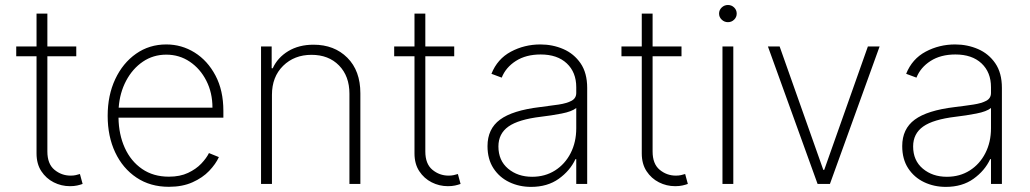

<svg xmlns="http://www.w3.org/2000/svg" viewBox="-20 -730 4088 762"><path d="M282.7 -545.5V-506.7H168V-128.9Q168 -79.5 196 -56.3Q224.1 -33 260.3 -33Q272 -33 280.7 -35Q289.4 -36.9 297.2 -39.4L307.9 0Q297.9 3.6 286 6.2Q274.1 8.9 257.5 8.9Q223.4 8.9 193.2 -6.4Q163 -21.7 144 -50.6Q125 -79.5 125 -121.1V-506.7H44.4V-545.5H125V-676.1H168V-545.5Z M650.2 11.4Q576.3 11.4 521.7 -25.2Q467 -61.8 437.1 -125.4Q407.3 -188.9 407.3 -270.2Q407.3 -351.9 437.3 -415.8Q467.3 -479.8 519.9 -516.7Q572.4 -553.6 639.9 -553.6Q701 -553.6 752.5 -521.5Q804 -489.3 835.2 -430.2Q866.5 -371.1 866.5 -290.1V-263.1H450.3Q451.3 -196 475.3 -143.1Q499.3 -90.2 543.9 -59.5Q588.4 -28.8 650.2 -28.8Q694.6 -28.8 726.4 -43.9Q758.2 -58.9 778.8 -80.6Q799.4 -102.3 809.3 -122.5L848.7 -106.5Q836.3 -79.2 810.2 -51.8Q784.1 -24.5 744.1 -6.6Q704.2 11.4 650.2 11.4ZM451 -302.6H823.2Q823.2 -361.9 799 -409.4Q774.9 -457 733.3 -485.1Q691.8 -513.1 639.9 -513.1Q588.1 -513.1 547.1 -485.3Q506 -457.4 480.6 -409.6Q455.3 -361.9 451 -302.6Z M1059.3 -353.7V0H1016V-545.5H1058.2V-459.2H1062.5Q1081.7 -501.4 1123.9 -527Q1166.2 -552.6 1224.4 -552.6Q1306.8 -552.6 1358.5 -500.9Q1410.2 -449.2 1410.2 -359.7V0H1366.8V-358Q1366.8 -427.9 1325.5 -470.2Q1284.1 -512.4 1216.3 -512.4Q1148.1 -512.4 1103.7 -468.8Q1059.3 -425.1 1059.3 -353.7Z M1782.7 -545.5V-506.7H1668V-128.9Q1668 -79.5 1696 -56.3Q1724.1 -33 1760.3 -33Q1772 -33 1780.7 -35Q1789.4 -36.9 1797.2 -39.4L1807.9 0Q1797.9 3.6 1786 6.2Q1774.1 8.9 1757.5 8.9Q1723.4 8.9 1693.2 -6.4Q1663 -21.7 1644 -50.6Q1625 -79.5 1625 -121.1V-506.7H1544.4V-545.5H1625V-676.1H1668V-545.5Z M2087.7 11.7Q2040.8 11.7 2001.4 -7.1Q1962 -25.9 1938.4 -62.1Q1914.8 -98.4 1914.8 -150.2Q1914.8 -218.4 1964.3 -255.1Q2013.8 -291.9 2122.9 -305Q2164.4 -310 2197.1 -315Q2229.8 -320 2248.4 -330.1Q2267 -340.2 2267 -361.2V-383.9Q2267 -443.2 2229.4 -478.5Q2191.8 -513.8 2125.7 -513.8Q2067.5 -513.8 2027.3 -488.1Q1987.2 -462.4 1971.2 -421.9L1930.4 -437.1Q1953.8 -496.1 2007.6 -524.9Q2061.4 -553.6 2124.6 -553.6Q2173.3 -553.6 2215.6 -535.3Q2257.8 -517 2284.1 -478.9Q2310.4 -440.7 2310.4 -381V0H2267V-98.4H2263.8Q2242.5 -52.6 2197.6 -20.4Q2152.7 11.7 2087.7 11.7ZM2092 -28.4Q2143.1 -28.4 2182.7 -53.4Q2222.3 -78.5 2244.7 -122.2Q2267 -165.8 2267 -221.2V-301.5Q2250 -287.3 2208.6 -279.3Q2167.3 -271.3 2127.1 -266.7Q2037.6 -256 1997.9 -227.8Q1958.1 -199.6 1958.1 -148.8Q1958.1 -93 1996.4 -60.7Q2034.8 -28.4 2092 -28.4Z M2684.7 -545.5V-506.7H2570V-128.9Q2570 -79.5 2598 -56.3Q2626.1 -33 2662.3 -33Q2674 -33 2682.7 -35Q2691.4 -36.9 2699.2 -39.4L2709.9 0Q2699.9 3.6 2688 6.2Q2676.1 8.9 2659.4 8.9Q2625.4 8.9 2595.2 -6.4Q2565 -21.7 2546 -50.6Q2527 -79.5 2527 -121.1V-506.7H2446.4V-545.5H2527V-676.1H2570V-545.5Z M2847.3 0V-545.5H2890.3V0ZM2869 -642Q2854.8 -642 2844.3 -652Q2833.8 -661.9 2833.8 -676.1Q2833.8 -690.3 2844.3 -700.3Q2854.8 -710.2 2869 -710.2Q2883.5 -710.2 2893.6 -700.3Q2903.8 -690.3 2903.8 -676.1Q2903.8 -661.9 2893.6 -652Q2883.5 -642 2869 -642Z M3470.9 -545.5 3273.8 0H3224.8L3027.7 -545.5H3074.2L3247.5 -55.8H3251.1L3424.4 -545.5Z M3733.7 11.7Q3686.8 11.7 3647.4 -7.1Q3608 -25.9 3584.3 -62.1Q3560.7 -98.4 3560.7 -150.2Q3560.7 -218.4 3610.3 -255.1Q3659.8 -291.9 3768.8 -305Q3810.4 -310 3843 -315Q3875.7 -320 3894.4 -330.1Q3913 -340.2 3913 -361.2V-383.9Q3913 -443.2 3875.4 -478.5Q3837.7 -513.8 3771.7 -513.8Q3713.4 -513.8 3673.3 -488.1Q3633.2 -462.4 3617.2 -421.9L3576.3 -437.1Q3599.8 -496.1 3653.6 -524.9Q3707.4 -553.6 3770.6 -553.6Q3819.2 -553.6 3861.5 -535.3Q3903.8 -517 3930 -478.9Q3956.3 -440.7 3956.3 -381V0H3913V-98.4H3909.8Q3888.5 -52.6 3843.6 -20.4Q3798.7 11.7 3733.7 11.7ZM3737.9 -28.4Q3789.1 -28.4 3828.7 -53.4Q3868.3 -78.5 3890.6 -122.2Q3913 -165.8 3913 -221.2V-301.5Q3896 -287.3 3854.6 -279.3Q3813.2 -271.3 3773.1 -266.7Q3683.6 -256 3643.8 -227.8Q3604 -199.6 3604 -148.8Q3604 -93 3642.4 -60.7Q3680.8 -28.4 3737.9 -28.4Z"/></svg>

Font: Inter Extra Light BETA
Style: Regular
Weight: 200
Designer: Rasmus Andersson
Foundry: rsms
Version: Version 3.011;git-f93a4a705